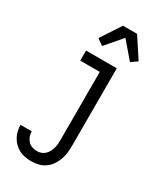

<svg xmlns="http://www.w3.org/2000/svg" viewBox="-240 -847 980 1157"><g transform="rotate(30 250.0 -269.0)"><path d="M185 223Q164 223 142.5 219.5Q121 216 102 206.5Q83 197 67 181.5Q51 166 40.5 147.5Q30 129 25 107.5Q20 86 20 65H98Q98 83 104 99.5Q110 116 122 129Q134 142 151 147.5Q168 153 185 153Q200 153 214.5 147.5Q229 142 239.5 131.5Q250 121 257 107.5Q264 94 268 79.5Q272 65 273 50Q274 35 274 20V-450H138V-520H352V20Q352 45 349 69.5Q346 94 337.5 117.5Q329 141 314.5 161.5Q300 182 279.5 196.5Q259 211 234.5 217Q210 223 185 223ZM208 -592 165 -622 256 -761H354L445 -622L402 -592L305 -705Z"/></g></svg>

Font: Iosevka MaddieWtf
Style: Regular
Weight: 400
Monospace: yes
Designer: Belleve Invis
Foundry: Belleve Invis
Version: Version 31.3.0; ttfautohint (v1.8.3)